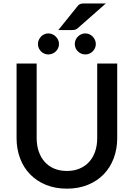

<svg xmlns="http://www.w3.org/2000/svg" viewBox="-20 -1090 780 1118"><path d="M369.5 -94.5C341.8 -94.5 317.1 -99.2 295.2 -108.5C273.4 -117.8 255 -130.9 240 -147.8C225 -164.6 213.5 -184.8 205.5 -208.3C197.5 -231.8 193.5 -257.8 193.5 -286.5V-720H76.5V-286C76.5 -243.7 83.2 -204.5 96.8 -168.5C110.2 -132.5 129.7 -101.4 155 -75.3C180.3 -49.1 211.1 -28.6 247.2 -13.8C283.4 1.1 324.2 8.5 369.5 8.5C414.8 8.5 455.6 1.1 491.8 -13.8C527.9 -28.6 558.7 -49.1 584 -75.3C609.3 -101.4 628.8 -132.5 642.2 -168.5C655.8 -204.5 662.5 -243.7 662.5 -286V-720H546V-286C546 -257.3 542 -231.3 534 -207.8C526 -184.3 514.4 -164.2 499.2 -147.5C484.1 -130.8 465.6 -117.8 443.8 -108.5C421.9 -99.2 397.2 -94.5 369.5 -94.5ZM596.5 -1070H476.5C470.5 -1070 465.2 -1069.8 460.8 -1069.5C456.2 -1069.2 452.2 -1068.3 448.5 -1067C444.8 -1065.7 441.5 -1063.8 438.5 -1061.5C435.5 -1059.2 432.5 -1055.8 429.5 -1051.5L319.5 -915H397C405 -915 411.7 -915.7 417 -917C422.3 -918.3 428 -921.7 434 -927ZM323.5 -833.5C323.5 -841.8 321.8 -849.7 318.5 -857.2C315.2 -864.7 310.7 -871.3 305 -877C299.3 -882.7 292.7 -887.2 285 -890.5C277.3 -893.8 269.3 -895.5 261 -895.5C253 -895.5 245.3 -893.8 238 -890.5C230.7 -887.2 224.3 -882.7 218.8 -877C213.3 -871.3 208.9 -864.7 205.8 -857.2C202.6 -849.7 201 -841.8 201 -833.5C201 -825.2 202.6 -817.3 205.8 -810C208.9 -802.7 213.3 -796.2 218.8 -790.7C224.3 -785.2 230.7 -780.9 238 -777.7C245.3 -774.6 253 -773 261 -773C269.3 -773 277.3 -774.6 285 -777.7C292.7 -780.9 299.3 -785.2 305 -790.7C310.7 -796.2 315.2 -802.7 318.5 -810C321.8 -817.3 323.5 -825.2 323.5 -833.5ZM538 -833.5C538 -841.8 536.3 -849.7 533 -857.2C529.7 -864.7 525.2 -871.3 519.8 -877C514.2 -882.7 507.8 -887.2 500.5 -890.5C493.2 -893.8 485.3 -895.5 477 -895.5C468.3 -895.5 460.3 -893.8 453 -890.5C445.7 -887.2 439.2 -882.7 433.5 -877C427.8 -871.3 423.4 -864.7 420.2 -857.2C417.1 -849.7 415.5 -841.8 415.5 -833.5C415.5 -825.2 417.1 -817.3 420.2 -810C423.4 -802.7 427.8 -796.2 433.5 -790.7C439.2 -785.2 445.7 -780.9 453 -777.7C460.3 -774.6 468.3 -773 477 -773C485.3 -773 493.2 -774.6 500.5 -777.7C507.8 -780.9 514.2 -785.2 519.8 -790.7C525.2 -796.2 529.7 -802.7 533 -810C536.3 -817.3 538 -825.2 538 -833.5Z"/></svg>

Font: Lato Semibold
Style: Regular
Weight: 600
Designer: Lukasz Dziedzic
Foundry: tyPoland Lukasz Dziedzic
Version: Version 2.006; 2014-01-15